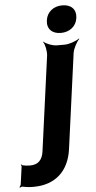

<svg xmlns="http://www.w3.org/2000/svg" viewBox="-143 -775 512 1024"><g transform="rotate(-5 112.5 -262.5)"><path d="M-15 98C-28 98 -41 96 -52 94C-56 94 -58 90 -60 88L-63 90C-61 92 -60 97 -60 100L-73 194C-74 199 -78 206 -81 208L-79 211C-76 209 -68 206 -63 207C-46 211 -27 213 -6 213C111 213 184 146 200 29L269 -478C272 -502 292 -539 306 -552L304 -554C289 -542 250 -528 226 -528H184C160 -528 125 -542 114 -554L112 -552C122 -539 130 -502 127 -478L58 29C52 74 29 98 -15 98ZM211 -592C257 -592 294 -619 300 -665C306 -710 278 -738 231 -738C184 -738 148 -710 142 -665C136 -619 165 -592 211 -592Z"/></g></svg>

Font: Asimov
Style: EdgeIt
Weight: 500
Designer: Google
Version: Version 2.000980: 2014